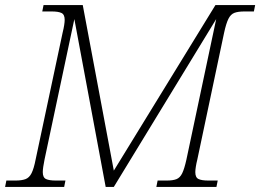

<svg xmlns="http://www.w3.org/2000/svg" viewBox="-34 -734 1022 754"><path d="M-14 0 -9 -25H27Q51 -25 66 -30.5Q81 -36 90 -54Q99 -72 106 -108L212 -606Q216 -622 218 -635Q220 -648 220 -656Q220 -677 207.5 -683Q195 -689 169 -689H132L137 -714H291L413 -64L812 -714H968L963 -689H926Q901 -689 886.5 -683.5Q872 -678 863 -660Q854 -642 846 -605L741 -108Q737 -92 735 -79Q733 -66 733 -58Q733 -37 745.5 -31Q758 -25 784 -25H821L816 0H580L585 -25H621Q645 -25 659 -30.5Q673 -36 681.5 -53.5Q690 -71 698 -107L815 -659L413 0H381L258 -659L141 -108Q134 -74 134 -58Q134 -37 146.5 -31Q159 -25 185 -25H223L218 0Z"/></svg>

Font: Noto Serif ExtraLight
Style: Italic
Weight: 200
Italic angle: -12°
Designer: Monotype Design Team
Foundry: Monotype Imaging Inc.
Version: Version 2.014; ttfautohint (v1.8.4.7-5d5b)